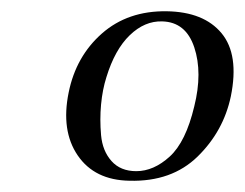

<svg xmlns="http://www.w3.org/2000/svg" viewBox="-20 -509 435 341"><path d="M390 -338Q377 -276 331 -231Q285 -186 210 -188Q148 -189 118 -233Q88 -277 102 -345Q115 -409 161 -449.5Q207 -490 276 -489Q342 -488 373.5 -450Q405 -412 390 -338ZM325 -320Q340 -380 325 -425Q310 -470 268 -471Q237 -472 210.5 -446.5Q184 -421 169 -372Q162 -350 159.5 -323.5Q157 -297 159.5 -269Q162 -241 178 -223Q194 -205 222 -205Q253 -205 281.5 -231Q310 -257 325 -320Z"/></svg>

Font: GFS Artemisia
Style: Italic
Weight: 400
Italic angle: -12°
Designer: Takis Katsoulidis and George D. Matthiopoulos
Foundry: George Matthiopoulos and Takis Katsoulidis
Version: Version 1.0